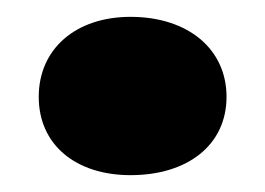

<svg xmlns="http://www.w3.org/2000/svg" viewBox="-20 -410 315 228"><path d="M135 -202C203 -202 249 -238 249 -295C249 -352 203 -390 135 -390C70 -390 26 -352 26 -295C26 -238 70 -202 135 -202Z"/></svg>

Font: Fixel Display Black
Style: Regular
Weight: 900
Designer: AlfaBravo + MacPaw
Foundry: Kyrylo Tkachov, Marchela Mozhyna, Serhii Makarenko, Maria Weinstein, Zakhar Kryvoshyya
Version: Version 1.211